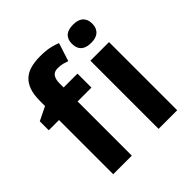

<svg xmlns="http://www.w3.org/2000/svg" viewBox="-197 -926 1087 1087"><g transform="rotate(-45 346.0 -382.5)"><path d="M361.8 -434.1H251V0H102.1V-434.1H20V-505.9L102.1 -545.9V-585.9Q102.1 -638.2 114.7 -672.6Q127.4 -707 150.9 -727.5Q174.3 -748 207.5 -756.6Q240.7 -765.1 282.2 -765.1Q327.1 -765.1 357.9 -758.1Q388.7 -751 410.2 -742.2L375 -632.8Q359.9 -638.2 343.3 -642.6Q326.7 -647 304.2 -647Q274.9 -647 262.9 -628.2Q251 -609.4 251 -580.1V-545.9H361.8ZM459 -687Q459 -708 465.3 -721.9Q471.7 -735.8 482.7 -744.4Q493.7 -752.9 508.5 -756.3Q523.4 -759.8 540 -759.8Q556.6 -759.8 571.3 -756.3Q585.9 -752.9 596.9 -744.4Q607.9 -735.8 614.5 -721.9Q621.1 -708 621.1 -687Q621.1 -666.5 614.5 -652.3Q607.9 -638.2 596.9 -629.6Q585.9 -621.1 571.3 -617.4Q556.6 -613.8 540 -613.8Q523.4 -613.8 508.5 -617.4Q493.7 -621.1 482.7 -629.6Q471.7 -638.2 465.3 -652.3Q459 -666.5 459 -687ZM614.3 0H465.3V-545.9H614.3Z"/></g></svg>

Font: Droid Sans
Style: Bold
Weight: 700
Foundry: Ascender Corporation
Version: Version 1.00 build 112